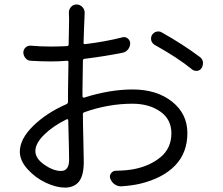

<svg xmlns="http://www.w3.org/2000/svg" viewBox="-20 -813 994 856"><path d="M252 -50.8Q288.1 -50.8 288.1 -100.6Q288.1 -136.7 284.2 -276.4Q284.2 -279.3 282.2 -280.8Q280.3 -282.2 277.3 -281.2Q215.8 -251 176.8 -212.4Q137.7 -173.8 137.7 -139.6Q137.7 -106.4 177.7 -78.6Q217.8 -50.8 252 -50.8ZM347.7 -409.2V-383.8Q347.7 -380.9 350.1 -378.9Q352.5 -377 355.5 -377.9Q468.8 -414.1 571.3 -414.1Q678.7 -414.1 747.1 -359.9Q815.4 -305.7 815.4 -219.7Q815.4 -131.8 760.7 -75.2Q706.1 -18.6 605.5 5.9Q568.4 14.6 521.5 17.6Q519.5 17.6 518.6 17.6Q503.9 17.6 491.2 8.8Q477.5 -1 471.7 -16.6Q466.8 -29.3 475.1 -40.5Q483.4 -51.8 497.1 -51.8Q543.9 -52.7 575.2 -58.6Q647.5 -72.3 695.8 -112.3Q744.1 -152.3 744.1 -218.8Q744.1 -281.2 694.3 -315.9Q644.5 -350.6 570.3 -350.6Q462.9 -350.6 355.5 -312.5Q348.6 -309.6 349.6 -302.7Q349.6 -264.6 351.6 -189.9Q353.5 -115.2 353.5 -91.8Q353.5 -30.3 332 -3.4Q310.5 23.4 269.5 23.4Q231.4 23.4 185.1 2Q138.7 -19.5 103.5 -58.1Q68.4 -96.7 68.4 -136.7Q68.4 -193.4 128.4 -252Q188.5 -310.5 276.4 -348.6Q283.2 -351.6 283.2 -359.4V-405.3Q283.2 -448.2 285.2 -536.1Q285.2 -543 278.3 -542Q243.2 -539.1 208 -539.1Q163.1 -539.1 119.1 -542Q104.5 -542 94.7 -552.7Q85 -563.5 84 -578.1Q84 -591.8 93.8 -601.1Q103.5 -610.4 117.2 -609.4Q158.2 -605.5 207 -605.5Q239.3 -605.5 279.3 -607.4Q286.1 -608.4 286.1 -615.2Q288.1 -716.8 288.1 -726.6Q288.1 -739.3 287.1 -753.9Q286.1 -769.5 295.9 -781.2Q305.7 -793 321.3 -793Q336.9 -793 347.7 -781.2Q358.4 -769.5 357.4 -753.9Q356.4 -739.3 356.4 -728.5Q355.5 -718.8 354.5 -683.1Q353.5 -647.5 352.5 -622.1Q352.5 -615.2 359.4 -616.2Q449.2 -627 525.4 -646.5Q538.1 -650.4 548.8 -642.1Q559.6 -633.8 560.5 -621.1Q560.5 -605.5 551.3 -593.3Q542 -581.1 527.3 -578.1Q451.2 -562.5 357.4 -550.8Q349.6 -549.8 349.6 -543Q347.7 -451.2 347.7 -409.2ZM668.9 -613.3Q658.2 -620.1 654.3 -632.8Q653.3 -636.7 653.3 -640.6Q653.3 -649.4 657.2 -656.2Q664.1 -668 677.7 -671.9Q681.6 -672.9 686.5 -672.9Q694.3 -672.9 702.1 -668Q795.9 -615.2 870.1 -559.6Q881.8 -551.8 884.8 -537.1Q884.8 -533.2 884.8 -530.3Q884.8 -519.5 878.9 -509.8Q872.1 -499 859.4 -497.1Q856.4 -497.1 854.5 -497.1Q843.8 -497.1 835.9 -503.9Q772.5 -555.7 668.9 -613.3Z"/></svg>

Font: Gen Jyuu Gothic P Normal
Style: Regular
Weight: 300
Designer: [Source Han Sans]
Ryoko NISHIZUKA  (kana & ideographs); Paul D. Hunt (Latin, Greek & Cyrillic); Wenlong ZHANG  (bopomofo
Version: Version 1.002.20150607